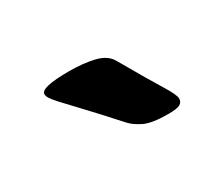

<svg xmlns="http://www.w3.org/2000/svg" viewBox="-46 -831 411 352"><g transform="rotate(-30 160.0 -654.5)"><path d="M114 -734Q144 -734 167 -728.5Q190 -723 199 -707Q234 -646 249 -622Q264 -598 264 -590Q264 -582 257.5 -578.5Q251 -575 233 -575Q198 -575 182 -583Q166 -591 158 -600Q122 -640 101 -662Q80 -684 70 -695Q60 -706 57 -711Q54 -716 54 -720Q54 -734 114 -734Z"/></g></svg>

Font: Asap VF Beta
Style: Regular
Weight: 400
Designer: Pablo Cosgaya
Foundry: Pablo Cosgaya
Version: Version 1.007